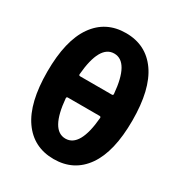

<svg xmlns="http://www.w3.org/2000/svg" viewBox="-180 -874 952 1017"><g transform="rotate(30 296.0 -365.0)"><path d="M199 -300Q191 -300 191 -292Q207 -105 296 -105Q385 -105 401 -292Q401 -300 393 -300ZM191 -438Q191 -430 199 -430H393Q401 -430 401 -438Q385 -625 296 -625Q207 -625 191 -438ZM487.5 -77.5Q419 20 296 20Q173 20 104.5 -77.5Q36 -175 36 -365Q36 -555 104.5 -652.5Q173 -750 296 -750Q419 -750 487.5 -652.5Q556 -555 556 -365Q556 -175 487.5 -77.5Z"/></g></svg>

Font: Rounded Mplus 1c ExtraBold
Style: Regular
Weight: 800
Version: Version 1.059.20150529